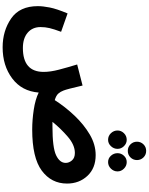

<svg xmlns="http://www.w3.org/2000/svg" viewBox="140 -1010 1103 1422"><g transform="rotate(90 691.0 -299.5)"><path d="M940 13Q1149 13 1244.5 -58Q1340 -129 1340 -245Q1340 -335 1283 -396Q1226 -457 1129 -457Q1051 -457 977 -413.5Q903 -370 837.5 -301Q772 -232 722 -154Q688 -164 673.5 -180.5Q659 -197 651 -219Q641 -243 614 -360L458 -320Q480 -248 496.5 -185Q513 -122 513 -72Q513 82 336 82Q264 82 222.5 46.5Q181 11 181 -49Q181 -83 188.5 -115Q196 -147 216 -201L80 -249Q46 -168 36 -117Q26 -66 26 -29Q26 106 117.5 169Q209 232 331 232Q467 232 561.5 161Q656 90 666 -35Q717 -10 793 1.5Q869 13 940 13ZM1113 -303Q1150 -303 1168.5 -281.5Q1187 -260 1187 -235Q1187 -191 1130.5 -164Q1074 -137 918 -137Q899 -137 883 -137Q932 -198 993 -250.5Q1054 -303 1113 -303ZM1098 -695Q1127 -695 1146.5 -715Q1166 -735 1166 -763Q1166 -791 1146.5 -811Q1127 -831 1098 -831Q1069 -831 1049.5 -811Q1030 -791 1030 -763Q1030 -735 1049.5 -715Q1069 -695 1098 -695ZM1016 -549Q1043 -549 1063 -570Q1083 -591 1083 -619Q1083 -646 1063 -666.5Q1043 -687 1016 -687Q987 -687 967 -666.5Q947 -646 947 -619Q947 -591 967 -570Q987 -549 1016 -549ZM1181 -549Q1209 -549 1229.5 -570Q1250 -591 1250 -619Q1250 -646 1229.5 -666.5Q1209 -687 1181 -687Q1153 -687 1134 -666.5Q1115 -646 1115 -619Q1115 -591 1134 -570Q1153 -549 1181 -549Z"/></g></svg>

Font: Noto Sans Arabic SemiCondensed Extra
Style: Regular
Weight: 800
Width: 4
Designer: Nadine Chahine - Monotype Design Team
Foundry: Monotype Imaging Inc.
Version: Version 1.902